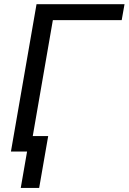

<svg xmlns="http://www.w3.org/2000/svg" viewBox="-20 -731 621 926"><path d="M32.7 0ZM566.9 -633.8H234.9L125 0H32.7L156.2 -710.9H580.6ZM168.9 175.3H80.1L123.5 -74.7H212.4Z"/></svg>

Font: Roboto
Style: Italic
Weight: 400
Italic angle: -12°
Designer: Google
Version: Version 2.134; 2016; ttfautohint (v1.6)